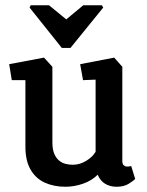

<svg xmlns="http://www.w3.org/2000/svg" viewBox="-20 -709 563 733"><path d="M97 -689H167L233 -635L298 -689H369L374 -680L249 -526H216L93 -680ZM230 4Q186 4 151.5 -11.5Q117 -27 97 -61Q77 -95 77 -149V-403H25L15 -464L148 -489L180 -454V-166Q180 -140 186.5 -123.5Q193 -107 204.5 -97Q216 -87 230 -83.5Q244 -80 258 -80Q285 -80 310 -95.5Q335 -111 345 -130V-405L297 -403L286 -464L416 -489L447 -454V-95Q447 -82 453 -77.5Q459 -73 465 -73Q471 -73 475 -74Q479 -75 481 -75L496 -26Q490 -19 471.5 -7.5Q453 4 425 4Q401 4 382 -7Q363 -18 353 -42Q330 -19 296.5 -7.5Q263 4 230 4Z"/></svg>

Font: Kreon Light Medium
Style: Regular
Weight: 500
Version: Version 2.002